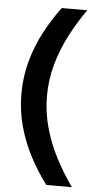

<svg xmlns="http://www.w3.org/2000/svg" viewBox="-60 -837 502 973"><g transform="rotate(5 191.0 -350.0)"><path d="M214 100Q168 39 130 -32.5Q92 -104 70 -184Q48 -264 48 -350Q48 -437 70 -516.5Q92 -596 130 -667.5Q168 -739 214 -800H344Q298 -736 260 -663Q222 -590 200 -511.5Q178 -433 178 -350Q178 -268 200 -189Q222 -110 260 -37.5Q298 35 344 100Z"/></g></svg>

Font: Figtree
Style: Bold
Weight: 700
Designer: Erik Kennedy
Foundry: Erik Kennedy
Version: Version 2.001;gftools[0.9.30]